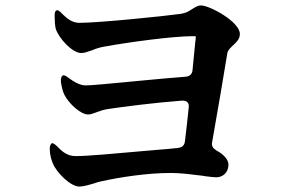

<svg xmlns="http://www.w3.org/2000/svg" viewBox="-20 -717 1040 706"><path d="M188 -679C183 -677 180 -670 181 -655C181 -640 182 -624 185 -611C196 -577 245 -522 279 -522C291 -522 303 -527 321 -533C332 -538 347 -543 366 -546C454 -562 615 -584 690 -584C700 -584 700 -584 700 -581C700 -576 699 -569 698 -562L688 -460C687 -445 678 -436 663 -435C611 -431 546 -425 483 -419C466 -417 447 -416 431 -414C367 -408 314 -403 295 -403C274 -403 252 -416 233 -430C222 -439 214 -442 210 -439C206 -436 203 -429 204 -415C207 -397 211 -379 217 -368C234 -335 277 -296 304 -296C314 -296 323 -300 337 -305C347 -309 359 -313 376 -316C437 -325 545 -339 649 -347C667 -348 676 -339 674 -322C670 -278 664 -234 660 -197C658 -182 650 -175 634 -173C625 -172 616 -171 606 -170C591 -169 575 -167 558 -166C540 -164 520 -163 500 -161C401 -152 300 -143 259 -143C229 -143 210 -158 192 -177C181 -188 174 -192 170 -190C166 -187 162 -179 163 -166C164 -146 169 -128 174 -117C186 -85 238 -31 272 -31C286 -31 307 -37 327 -43C335 -46 345 -49 356 -51C424 -66 523 -81 607 -81C640 -81 674 -77 705 -73C711 -72 718 -72 723 -71C728 -70 731 -70 735 -69C752 -67 766 -65 775 -65C799 -65 820 -82 820 -112C820 -131 800 -151 777 -163C764 -171 757 -179 760 -194C780 -307 805 -453 816 -522C818 -533 829 -543 841 -554C850 -563 862 -574 862 -592C862 -637 751 -697 719 -697C706 -697 697 -690 684 -682C673 -675 664 -669 644 -666C588 -658 343 -633 272 -633C246 -633 227 -648 209 -666C199 -677 192 -681 188 -679Z"/></svg>

Font: 寒蝉锦书宋Pro Soft
Style: Regular
Weight: 700
Designer: 寒蝉锦书宋{Warren} 思源宋体{Ryoko NISHIZUKA 西塚涼子 (kana & ideographs); Frank Grießhammer (Latin, Greek & Cyrillic); Wenlong ZHANG 
Foundry: Adobe & ChillType
Version: Version 2.000;Glyphs 3.1.1 (3135)